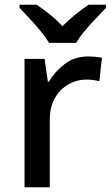

<svg xmlns="http://www.w3.org/2000/svg" viewBox="-20 -786 465 806"><path d="M349 -549Q363 -549 379.5 -547.5Q396 -546 408 -544L397 -445Q371 -452 343 -452Q303 -452 267.5 -432Q232 -412 210.5 -374.5Q189 -337 189 -284V0H83V-539H167L181 -443H185Q211 -486 252 -517.5Q293 -549 349 -549ZM186 -606Q172 -629 150 -656Q128 -683 104 -708.5Q80 -734 62 -753V-766H134Q160 -749 188.5 -726Q217 -703 242 -676Q269 -703 297.5 -726Q326 -749 352 -766H425V-753Q407 -734 382.5 -708.5Q358 -683 335.5 -656Q313 -629 300 -606Z"/></svg>

Font: Noto Sans Ethiopic Medium
Style: Regular
Weight: 500
Designer: Monotype Design Team
Foundry: Monotype Imaging Inc.
Version: Version 2.102; ttfautohint (v1.8.4.7-5d5b)